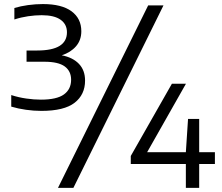

<svg xmlns="http://www.w3.org/2000/svg" viewBox="-20 -834 1064 922"><path d="M178.5 -301.5Q142 -301.5 104.8 -306.8Q67.5 -312 34 -322V-377.5Q69.5 -366 106.2 -360.8Q143 -355.5 176.5 -355.5Q252.5 -355.5 287 -380.5Q321.5 -405.5 321.5 -451Q321.5 -492.5 290.8 -515Q260 -537.5 193.5 -537.5H107.5V-591.5H159Q301.5 -591.5 301.5 -679Q301.5 -717.5 271 -739.2Q240.5 -761 180 -761Q149 -761 115 -756Q81 -751 49 -740.5V-795.5Q78 -804.5 114.2 -809.5Q150.5 -814.5 186 -814.5Q276.5 -814.5 323.5 -779.8Q370.5 -745 370.5 -684Q370.5 -641 344.8 -611.5Q319 -582 276.5 -568.5Q330 -558 359.2 -527.2Q388.5 -496.5 388.5 -447Q388.5 -379.5 338.2 -340.5Q288 -301.5 178.5 -301.5ZM258.5 68 691.5 -808H765L332.5 68ZM608 -46.5V-85L805.5 -432H873L686.5 -103H872.5L883 -263H936.5V-103H1012V-46.5H936.5V68H872.5V-46.5Z"/></svg>

Font: Encode Sans Exp
Style: Regular
Weight: 400
Width: 7
Designer: Multiple Designers
Foundry: Impallari Type
Version: Version 3.002; ttfautohint (v1.8.3) -l 8 -r 50 -G 200 -x 14 